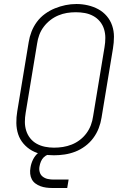

<svg xmlns="http://www.w3.org/2000/svg" viewBox="-20 -766 640 957"><path d="M249 8Q220 8 191.5 3Q163 -2 139 -15.5Q115 -29 97 -50Q79 -71 70.5 -97Q62 -123 61.5 -152.5Q61 -182 66 -211L123 -556Q127 -582 137 -608Q147 -634 164 -657Q181 -680 204.5 -697Q228 -714 254 -724.5Q280 -735 306.5 -740.5Q333 -746 361 -746Q390 -746 418 -739.5Q446 -733 470 -720Q494 -707 512 -686Q530 -665 539 -638.5Q548 -612 548 -583Q548 -554 543 -524L486 -179Q482 -153 472 -127Q462 -101 445 -78Q428 -55 404.5 -37.5Q381 -20 355 -10Q329 0 302 4Q275 8 249 8ZM249 -30Q272 -30 294 -33.5Q316 -37 337.5 -45.5Q359 -54 378 -68.5Q397 -83 411 -102Q425 -121 433 -142.5Q441 -164 444 -186L501 -531Q505 -554 505 -577Q505 -600 498.5 -621Q492 -642 478 -659Q464 -676 444.5 -686.5Q425 -697 403 -701Q381 -705 358 -705Q335 -705 313.5 -701.5Q292 -698 270.5 -689Q249 -680 230.5 -665.5Q212 -651 198 -632.5Q184 -614 176 -592.5Q168 -571 165 -549L108 -204Q104 -181 104 -158.5Q104 -136 110.5 -115Q117 -94 130.5 -77Q144 -60 163 -49.5Q182 -39 204 -34.5Q226 -30 249 -30ZM240 171Q225 171 210 169Q195 167 181.5 162Q168 157 156.5 148.5Q145 140 138.5 127.5Q132 115 130.5 100Q129 85 132 69Q135 49 144.5 29.5Q154 10 170.5 -4Q187 -18 208 -23.5Q229 -29 249 -29L244 0Q232 0 219.5 4.5Q207 9 198 18Q189 27 184 39Q179 51 177 63Q174 78 178 92Q182 106 193 114.5Q204 123 218 126Q232 129 247 129H322L315 171Z"/></svg>

Font: Iosevka Curly XLtEx
Style: Italic
Weight: 200
Width: 7
Italic angle: -9°
Monospace: yes
Designer: Belleve Invis
Foundry: Belleve Invis
Version: Version 11.1.0; ttfautohint (v1.8.3)